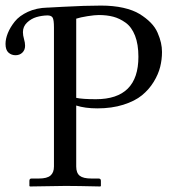

<svg xmlns="http://www.w3.org/2000/svg" viewBox="-20 -674 625 695"><path d="M255.9 -606.4V-319.8Q278.3 -314.9 327.1 -314.9Q481 -314.9 481 -468.3Q481 -513.7 468.8 -544.9Q456.5 -576.2 434.8 -591.8Q413.1 -607.4 389.9 -613.5Q366.7 -619.6 337.9 -619.6Q323.2 -619.6 296.9 -615.5Q270.5 -611.3 255.9 -606.4ZM175.3 -71.3V-574.7Q175.3 -602.5 170.4 -610.4Q165.5 -618.2 151.4 -618.2Q130.9 -617.7 111.8 -612.1Q92.8 -606.4 77.9 -592.3Q63 -578.1 63 -557.6Q63 -545.9 66.9 -532.7Q70.8 -519.5 70.8 -508.3Q70.8 -493.2 61 -483.6Q51.3 -474.1 36.1 -474.1Q21.5 -474.1 10.7 -483.6Q0 -493.2 0 -515.1Q0 -533.2 8.3 -554Q16.6 -574.7 33.2 -595.7Q49.8 -616.7 80.8 -631.1Q111.8 -645.5 151.9 -646.5Q153.3 -646.5 154.3 -646.5L208 -649.4Q288.6 -653.8 345.7 -653.8Q390.1 -653.8 426 -645.8Q461.9 -637.7 485.4 -623.3Q508.8 -608.9 525.4 -592Q542 -575.2 550.5 -555.4Q559.1 -535.6 562.7 -519Q566.4 -502.4 566.4 -485.8Q566.4 -458.5 559.8 -431.9Q553.2 -405.3 536.4 -377.7Q519.5 -350.1 493.9 -329.1Q468.3 -308.1 426.5 -294.9Q384.8 -281.7 332.5 -281.7Q288.1 -281.7 255.9 -292V-71.3Q255.9 -47.9 268.6 -37.8Q281.2 -27.8 310.5 -27.8H336.9Q345.2 -27.8 345.2 -19.5V-1L343.3 1Q256.3 -1 217.3 -1L88.4 1L86.4 -1V-19.5Q86.4 -27.8 94.2 -27.8H120.6Q150.4 -27.8 162.8 -38.6Q175.3 -49.3 175.3 -71.3Z"/></svg>

Font: Libertinage
Style: f
Weight: 400
Designer: OSP
Foundry: OSP
Version: Version 1.0; 2008; OFL relea